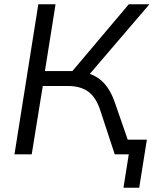

<svg xmlns="http://www.w3.org/2000/svg" viewBox="-20 -725 724 902"><path d="M48 0 160 -705H241L191 -391H320L585 -705H682L402 -378Q444 -363 472.5 -330Q501 -297 519 -245L580 -69H670L634 157H560L585 0H519L451 -207Q431 -268 394.5 -294.5Q358 -321 300 -321H181L129 0Z"/></svg>

Font: Mulish
Style: Italic
Weight: 400
Italic angle: -9°
Designer: Vernon Adams
Foundry: Vernon Adams
Version: Version 3.603; ttfautohint (v1.8.3)